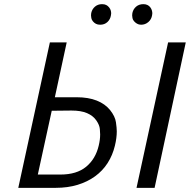

<svg xmlns="http://www.w3.org/2000/svg" viewBox="-20 -904 927 924"><path d="M68 0 220 -700H301L244 -436H349Q405 -436 445.5 -420Q486 -404 510 -374Q534 -344 538 -315.5Q542 -287 542 -272Q542 -240 533 -203Q522 -157 498 -119.5Q474 -82 437.5 -55.5Q401 -29 353.5 -14.5Q306 0 248 0ZM162 -64H271Q349 -64 394.5 -101.5Q440 -139 455 -203Q462 -232 462 -257Q462 -264 460.5 -283Q459 -302 443.5 -324.5Q428 -347 399 -359.5Q370 -372 324 -372L229 -371ZM637 0 789 -700H874L724 0ZM462 -785Q450 -785 441.5 -789.5Q433 -794 427 -801.5Q421 -809 419.5 -817Q418 -825 418 -830Q418 -836 419 -841Q423 -860 437 -872Q451 -884 471 -884Q483 -884 491 -880Q499 -876 505 -868.5Q511 -861 513 -853.5Q515 -846 515 -840Q515 -836 514 -831Q511 -811 497 -798Q483 -785 462 -785ZM659 -785Q648 -785 639.5 -790Q631 -795 625 -802Q619 -809 617.5 -817Q616 -825 616 -830Q616 -836 617 -841Q621 -860 635 -872Q649 -884 670 -884Q681 -884 689.5 -880Q698 -876 703.5 -868.5Q709 -861 711 -853.5Q713 -846 713 -840Q713 -836 712 -831Q709 -811 694 -798Q679 -785 659 -785Z"/></svg>

Font: Isabella Sans
Style: Italic
Weight: 400
Italic angle: -12°
Designer: Christian Thalmann (Catharsis Fonts), Cristiano Sobral
Foundry: The Isabella Sans Project Authors
Version: Version 2.026; ttfautohint (v1.8.4.7-5d5b-dirty)